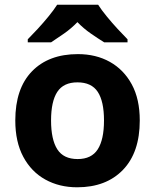

<svg xmlns="http://www.w3.org/2000/svg" viewBox="-20 -786 659 816"><path d="M574 -274Q574 -138 502.5 -64Q431 10 308 10Q232 10 172.5 -23Q113 -56 79 -119.5Q45 -183 45 -274Q45 -410 116 -483Q187 -556 311 -556Q388 -556 447 -523Q506 -490 540 -427.5Q574 -365 574 -274ZM197 -274Q197 -193 223.5 -151.5Q250 -110 310 -110Q369 -110 395.5 -151.5Q422 -193 422 -274Q422 -355 395.5 -395.5Q369 -436 309 -436Q250 -436 223.5 -395.5Q197 -355 197 -274ZM397 -766Q411 -744 433.5 -716.5Q456 -689 480 -663Q504 -637 522 -619V-606H423Q397 -622 366 -643.5Q335 -665 309 -692Q283 -665 253 -644Q223 -623 197 -606H98V-619Q117 -638 140.5 -663.5Q164 -689 186.5 -716.5Q209 -744 223 -766Z"/></svg>

Font: Noto Sans Myanmar
Style: Bold
Weight: 700
Designer: Monotype Design Team
Foundry: Monotype Imaging Inc.
Version: Version 2.107; ttfautohint (v1.8.4.7-5d5b)